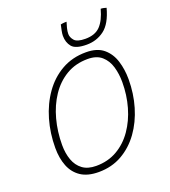

<svg xmlns="http://www.w3.org/2000/svg" viewBox="-158 -984 994 1125"><g transform="rotate(-20 338.5 -422.0)"><path d="M264.5 25.5Q195.5 25.5 153.2 -2.8Q111 -31 91.5 -80.5Q72 -130 72 -194Q72 -285.5 96.2 -369.2Q120.5 -453 166.8 -518.5Q213 -584 279.8 -622Q346.5 -660 432 -660Q501.5 -660 541 -626.8Q580.5 -593.5 597 -540.2Q613.5 -487 613.5 -426Q613.5 -337 589.5 -255.8Q565.5 -174.5 520 -111.2Q474.5 -48 410 -11.2Q345.5 25.5 264.5 25.5ZM262.5 -13.5Q336 -13.5 393.5 -46.8Q451 -80 491 -137.8Q531 -195.5 552 -269Q573 -342.5 573 -423.5Q573 -474 560 -518.8Q547 -563.5 515.2 -591.5Q483.5 -619.5 428 -619.5Q352.5 -619.5 294.2 -585Q236 -550.5 196 -490.8Q156 -431 135.8 -355.2Q115.5 -279.5 115.5 -197Q115.5 -144.5 130.5 -103Q145.5 -61.5 177.8 -37.5Q210 -13.5 262.5 -13.5ZM635.5 -863.5Q611 -772 563.2 -736Q515.5 -700 453 -700Q384 -700 361.2 -727.5Q338.5 -755 338.5 -796.5Q338.5 -808.5 342.5 -829Q346.5 -849.5 350 -863.5Q357.5 -865 363.2 -865.8Q369 -866.5 374.8 -866.8Q380.5 -867 387 -867Q382 -852 377 -832Q372 -812 372 -796Q372 -774.5 389 -754.8Q406 -735 457.5 -735Q518.5 -735 550.8 -769Q583 -803 601 -870Q609.5 -870 619.2 -867.8Q629 -865.5 635.5 -863.5Z"/></g></svg>

Font: Grandstander Thin
Style: Italic
Weight: 100
Italic angle: -15°
Designer: Tyler Finck
Foundry: Etcetera Type Co
Version: Version 1.200